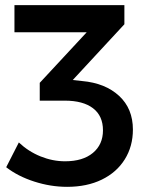

<svg xmlns="http://www.w3.org/2000/svg" viewBox="-20 -719 579 744"><path d="M495 -217Q495 -152 463.5 -101.5Q432 -51 374.5 -23Q317 5 240 5Q176 5 112.5 -15.5Q49 -36 4 -71L53 -167Q90 -132 137 -113Q184 -94 232 -94Q301 -94 340 -126.5Q379 -159 379 -214Q379 -270 340.5 -299.5Q302 -329 231 -329H134V-398L316 -594H36V-699H462V-625L262 -409L298 -405Q388 -397 441.5 -347.5Q495 -298 495 -217Z"/></svg>

Font: Sapa
Style: Regular
Weight: 400
Version: Version 1.20 June 8, 2016